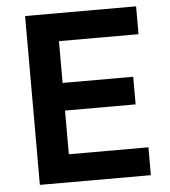

<svg xmlns="http://www.w3.org/2000/svg" viewBox="-51 -744 701 791"><g transform="rotate(-5 299.5 -349.0)"><path d="M82 0V-698.2H541V-583H211.9V-410.2H503.9V-295.9H211.9V-115.2H541V0Z"/></g></svg>

Font: Anuphan SemiBold
Style: Bold
Weight: 600
Designer: Mike Abbink, Paul van der Laan, Pieter van Rosmalen, Mint Tantisuwanna
Foundry: Bold Monday; Cadson Demak
Version: Version 3.002;hotconv 1.0.109;makeotfexe 2.5.65596